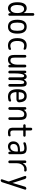

<svg xmlns="http://www.w3.org/2000/svg" viewBox="2245 -3035 1010 5540"><g transform="rotate(90 2750.0 -265.0)"><path d="M240.2 -455.1Q124 -455.1 124 -259.8Q124 -162.1 155.3 -113.8Q186.5 -65.4 240.2 -65.4Q291 -65.4 323.7 -114.7Q356.4 -164.1 356.4 -254.9V-264.6Q356.4 -355.5 323.7 -405.3Q291 -455.1 240.2 -455.1ZM219.7 9.8Q140.6 9.8 92.8 -57.6Q44.9 -125 44.9 -259.8Q44.9 -529.3 219.7 -530.3Q308.6 -530.3 352.5 -446.3Q352.5 -445.3 355.5 -445.3Q356.4 -445.3 356.4 -446.3V-710Q356.4 -725.6 368.2 -737.8Q379.9 -750 396 -750Q412.1 -750 423.3 -738.3Q434.6 -726.6 434.6 -710V-37.1Q434.6 -22.5 423.8 -11.2Q413.1 0 398.4 0Q382.8 0 372.1 -10.7Q361.3 -21.5 360.4 -37.1L359.4 -74.2Q359.4 -75.2 358.4 -75.2Q356.4 -75.2 356.4 -74.2Q301.8 9.8 219.7 9.8Z M839.4 -415.5Q810.5 -460.9 750 -460.9Q689.5 -460.9 660.6 -415.5Q631.8 -370.1 631.8 -260.3Q631.8 -150.4 660.6 -104.5Q689.5 -58.6 750 -58.6Q810.5 -58.6 839.4 -104.5Q868.2 -150.4 868.2 -260.3Q868.2 -370.1 839.4 -415.5ZM950.2 -260.3Q950.2 9.8 750 9.8Q549.8 9.8 549.8 -260.3Q549.8 -530.3 750 -530.3Q950.2 -530.3 950.2 -260.3Z M1294.9 9.8Q1193.4 9.8 1136.7 -57.6Q1080.1 -125 1080.1 -259.8Q1080.1 -393.6 1135.3 -461.9Q1190.4 -530.3 1290 -530.3Q1329.1 -530.3 1377.9 -516.6Q1394.5 -512.7 1404.8 -498Q1415 -483.4 1415 -464.8Q1415 -451.2 1403.8 -443.8Q1392.6 -436.5 1379.9 -442.4Q1338.9 -458 1294.9 -458Q1231.4 -458 1196.8 -408.2Q1162.1 -358.4 1162.1 -259.8Q1162.1 -159.2 1199.2 -108.9Q1236.3 -58.6 1299.8 -58.6Q1342.8 -58.6 1384.8 -77.1Q1396.5 -82 1408.2 -75.2Q1419.9 -68.4 1419.9 -54.7Q1419.9 -37.1 1410.2 -22Q1400.4 -6.8 1382.8 -2.9Q1334 9.8 1294.9 9.8Z M1710 9.8Q1632.8 9.8 1599.1 -33.2Q1565.4 -76.2 1565.4 -179.7V-482.4Q1565.4 -498 1576.7 -508.8Q1587.9 -519.5 1604 -519.5Q1620.1 -519.5 1630.9 -508.8Q1641.6 -498 1641.6 -482.4V-198.2Q1641.6 -115.2 1660.2 -87.9Q1678.7 -60.5 1730.5 -60.5Q1779.3 -60.5 1812.5 -115.7Q1845.7 -170.9 1845.7 -267.6V-480.5Q1845.7 -496.1 1857.9 -507.8Q1870.1 -519.5 1886.2 -519.5Q1902.3 -519.5 1913.6 -508.3Q1924.8 -497.1 1924.8 -480.5V-37.1Q1924.8 -22.5 1914.1 -11.2Q1903.3 0 1887.7 0Q1872.1 0 1861.3 -10.7Q1850.6 -21.5 1849.6 -37.1L1848.6 -74.2Q1848.6 -75.2 1847.7 -75.2Q1845.7 -75.2 1845.7 -74.2Q1827.1 -35.2 1790.5 -12.7Q1753.9 9.8 1710 9.8Z M2019.5 -40V-485.4Q2019.5 -499 2030.3 -509.3Q2041 -519.5 2055.2 -519.5Q2069.3 -519.5 2079.6 -509.3Q2089.8 -499 2090.8 -485.4L2091.8 -451.2Q2091.8 -450.2 2092.8 -450.2Q2094.7 -450.2 2094.7 -451.2Q2130.9 -530.3 2190.4 -530.3Q2221.7 -530.3 2240.7 -512.2Q2259.8 -494.1 2274.4 -451.2Q2274.4 -450.2 2275.4 -450.2Q2277.3 -450.2 2277.3 -451.2Q2316.4 -530.3 2379.9 -530.3Q2432.6 -530.3 2456.5 -497.6Q2480.5 -464.8 2480.5 -379.9V-38.1Q2480.5 -22.5 2469.2 -11.2Q2458 0 2441.9 0Q2425.8 0 2414.6 -11.2Q2403.3 -22.5 2403.3 -38.1V-360.4Q2402.3 -418.9 2391.6 -438Q2380.9 -457 2353.5 -457Q2325.2 -457 2307.6 -409.7Q2290 -362.3 2290 -259.8V-38.1Q2290 -22.5 2278.3 -11.2Q2266.6 0 2251 0Q2235.4 0 2223.6 -11.2Q2211.9 -22.5 2211.9 -38.1V-360.4Q2210.9 -418.9 2201.7 -438Q2192.4 -457 2168 -457Q2148.4 -457 2133.8 -433.1Q2119.1 -409.2 2108.9 -349.6Q2098.6 -290 2098.6 -200.2V-40Q2098.6 -23.4 2087.4 -11.7Q2076.2 0 2060.1 0Q2043.9 0 2031.7 -12.2Q2019.5 -24.4 2019.5 -40Z M2754.9 -460.9Q2700.2 -460.9 2672.4 -427.2Q2644.5 -393.6 2638.7 -310.5Q2638.7 -299.8 2649.4 -299.8H2844.7Q2855.5 -299.8 2856.4 -311.5Q2849.6 -460.9 2754.9 -460.9ZM2769.5 9.8Q2554.7 9.8 2554.7 -259.8Q2554.7 -400.4 2605 -465.3Q2655.3 -530.3 2754.9 -530.3Q2836.9 -530.3 2880.9 -480.5Q2924.8 -430.7 2932.6 -320.3Q2935.5 -285.2 2910.2 -259.8Q2884.8 -234.4 2847.7 -234.4H2649.4Q2638.7 -234.4 2637.7 -221.7Q2643.6 -134.8 2677.7 -96.7Q2711.9 -58.6 2775.4 -58.6Q2816.4 -58.6 2873 -79.1Q2886.7 -84 2898.4 -76.7Q2910.2 -69.3 2910.2 -54.7Q2910.2 -13.7 2873 -3.9Q2814.5 9.8 2769.5 9.8Z M3070.3 -40V-483.4Q3070.3 -498 3081.1 -508.8Q3091.8 -519.5 3107.4 -519.5Q3123 -519.5 3133.3 -509.3Q3143.6 -499 3144.5 -483.4L3146.5 -446.3Q3146.5 -445.3 3147.5 -445.3Q3149.4 -445.3 3149.4 -446.3Q3168 -484.4 3206.5 -507.3Q3245.1 -530.3 3290 -530.3Q3369.1 -530.3 3404.8 -484.9Q3440.4 -439.5 3440.4 -330.1V-38.1Q3440.4 -22.5 3429.2 -11.2Q3418 0 3401.9 0Q3385.7 0 3374.5 -11.2Q3363.3 -22.5 3363.3 -38.1V-311.5Q3363.3 -399.4 3343.3 -429.2Q3323.2 -459 3269.5 -459Q3219.7 -459 3184.6 -402.8Q3149.4 -346.7 3149.4 -252V-40Q3149.4 -23.4 3137.7 -11.7Q3126 0 3109.9 0Q3093.8 0 3082 -12.2Q3070.3 -24.4 3070.3 -40Z M3599.6 -430.7Q3585.9 -430.7 3575.7 -441.4Q3565.4 -452.1 3565.4 -466.3Q3565.4 -480.5 3575.7 -490.2Q3585.9 -500 3599.6 -500H3654.3Q3665 -500 3665 -510.7V-650.4Q3665 -667 3676.8 -678.7Q3688.5 -690.4 3704.1 -690.4Q3719.7 -690.4 3731.9 -678.2Q3744.1 -666 3744.1 -650.4V-510.7Q3744.1 -500 3754.9 -500H3889.6Q3903.3 -500 3914.1 -490.2Q3924.8 -480.5 3924.8 -466.3Q3924.8 -452.1 3914.6 -441.4Q3904.3 -430.7 3889.6 -430.7H3754.9Q3744.1 -430.7 3744.1 -419.9V-150.4Q3744.1 -94.7 3760.7 -75.7Q3777.3 -56.6 3825.2 -56.6Q3850.6 -56.6 3881.8 -65.4Q3894.5 -68.4 3904.8 -60.5Q3915 -52.7 3915 -40Q3915 -24.4 3906.2 -11.7Q3897.5 1 3881.8 3.9Q3848.6 9.8 3815.4 9.8Q3731.4 9.8 3698.2 -22.5Q3665 -54.7 3665 -139.6V-419.9Q3665 -430.7 3654.3 -430.7Z M4304.7 -275.4Q4134.8 -275.4 4134.8 -150.4Q4134.8 -105.5 4157.2 -81.1Q4179.7 -56.6 4219.7 -56.6Q4278.3 -56.6 4315.4 -105Q4352.5 -153.3 4352.5 -240.2V-263.7Q4352.5 -274.4 4341.8 -275.4ZM4205.1 9.8Q4139.6 9.8 4099.6 -31.7Q4059.6 -73.2 4059.6 -144.5Q4059.6 -235.4 4121.1 -285.2Q4182.6 -335 4304.7 -335H4341.8Q4352.5 -335 4352.5 -345.7V-360.4Q4352.5 -417 4330.6 -439.9Q4308.6 -462.9 4254.9 -462.9Q4200.2 -462.9 4119.1 -435.5Q4107.4 -430.7 4096.2 -438.5Q4085 -446.3 4085 -459Q4085 -497.1 4119.1 -506.8Q4193.4 -530.3 4254.9 -530.3Q4354.5 -530.3 4392.1 -490.2Q4429.7 -450.2 4429.7 -339.8V-36.1Q4429.7 -21.5 4419.4 -10.7Q4409.2 0 4394 0Q4378.9 0 4368.7 -10.7Q4358.4 -21.5 4357.4 -36.1L4356.4 -74.2Q4356.4 -75.2 4355.5 -75.2Q4353.5 -75.2 4352.5 -74.2Q4305.7 9.8 4205.1 9.8Z M4650.4 0Q4633.8 0 4622.1 -11.7Q4610.4 -23.4 4610.4 -39.1V-482.4Q4610.4 -498 4621.1 -508.8Q4631.8 -519.5 4647.9 -519.5Q4664.1 -519.5 4674.8 -508.8Q4685.5 -498 4685.5 -482.4V-420.9Q4685.5 -419.9 4686.5 -419.9Q4688.5 -419.9 4689.5 -420.9Q4751 -530.3 4860.4 -530.3Q4884.8 -530.3 4896.5 -528.3Q4911.1 -526.4 4920.4 -513.7Q4929.7 -501 4929.7 -485.4Q4929.7 -472.7 4919.4 -464.4Q4909.2 -456.1 4896.5 -458Q4878.9 -460.9 4860.4 -460.9Q4787.1 -460.9 4738.3 -399.9Q4689.5 -338.9 4689.5 -240.2V-39.1Q4689.5 -22.5 4677.7 -11.2Q4666 0 4650.4 0Z M5214.8 -21.5 5057.6 -477.5Q5051.8 -492.2 5061.5 -505.9Q5071.3 -519.5 5087.9 -519.5Q5106.4 -519.5 5122.6 -508.3Q5138.7 -497.1 5145.5 -477.5L5257.8 -121.1Q5257.8 -120.1 5258.8 -120.1Q5259.8 -120.1 5259.8 -121.1L5365.2 -477.5Q5370.1 -496.1 5385.7 -507.8Q5401.4 -519.5 5420.9 -519.5Q5436.5 -519.5 5446.3 -506.8Q5456.1 -494.1 5451.2 -478.5L5237.3 180.7Q5231.4 197.3 5216.3 208.5Q5201.2 219.7 5182.6 219.7Q5168 219.7 5158.7 207.5Q5149.4 195.3 5154.3 180.7L5214.8 1Q5217.8 -10.7 5214.8 -21.5Z"/></g></svg>

Font: Rounded-X Mgen+ 1m regular
Style: Regular
Weight: 400
Designer: [Source Han Sans]
Ryoko NISHIZUKA  (kana & ideographs); Paul D. Hunt (Latin, Greek & Cyrillic); Wenlong ZHANG  (bopomofo
Version: Version 1.059.20150602